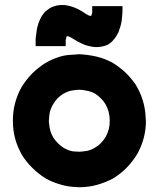

<svg xmlns="http://www.w3.org/2000/svg" viewBox="-20 -748 653 792"><path d="M269.5 -722.7Q275.4 -720.7 282.2 -718.8Q288.1 -716.8 293.9 -713.9Q298.8 -711.9 302.7 -710Q307.6 -707 311.5 -705.1Q315.4 -703.1 318.4 -701.2Q321.3 -699.2 324.2 -697.3Q324.2 -697.3 324.2 -697.3Q324.2 -697.3 324.2 -697.3Q331.1 -693.4 337.9 -688.5Q343.8 -684.6 351.6 -682.6Q352.5 -682.6 353.5 -682.6Q354.5 -682.6 355.5 -682.6Q355.5 -682.6 355.5 -682.6Q356.4 -682.6 356.4 -682.6Q356.4 -682.6 356.4 -682.6Q356.4 -682.6 356.4 -682.6Q356.4 -682.6 356.4 -682.6Q356.4 -682.6 356.4 -682.6Q356.4 -682.6 356.4 -682.6Q356.4 -683.6 356.4 -683.6Q358.4 -686.5 358.4 -689.5Q359.4 -692.4 360.4 -696.3Q360.4 -702.1 360.4 -709Q360.4 -715.8 360.4 -722.7Q363.3 -722.7 366.2 -722.7Q368.2 -722.7 371.1 -722.7Q383.8 -722.7 396.5 -722.7Q409.2 -722.7 421.9 -722.7Q429.7 -722.7 438.5 -722.7Q446.3 -722.7 455.1 -722.7Q462.9 -722.7 470.7 -722.7Q478.5 -722.7 485.4 -722.7Q485.4 -720.7 485.4 -717.8Q485.4 -715.8 485.4 -712.9Q485.4 -694.3 483.4 -676.8Q482.4 -659.2 477.5 -641.6Q473.6 -627.9 468.8 -615.2Q462.9 -603.5 455.1 -591.8Q454.1 -589.8 444.3 -579.1Q434.6 -568.4 419.9 -561.5Q409.2 -557.6 398.4 -555.7Q388.7 -553.7 377 -553.7Q365.2 -553.7 353.5 -556.6Q342.8 -558.6 331.1 -562.5Q320.3 -566.4 309.6 -572.3Q298.8 -577.1 288.1 -584Q288.1 -584 288.1 -584Q288.1 -584 288.1 -584Q281.2 -587.9 275.4 -591.8Q268.6 -595.7 260.7 -598.6Q259.8 -598.6 258.8 -598.6Q257.8 -598.6 256.8 -598.6Q256.8 -598.6 255.9 -598.6Q255.9 -598.6 255.9 -598.6Q255.9 -598.6 255.9 -598.6Q255.9 -598.6 255.9 -598.6Q255.9 -597.7 255.9 -597.7Q254.9 -597.7 254.9 -597.7Q252.9 -593.8 252.9 -589.8Q252 -585.9 251 -582Q251 -576.2 251 -570.3Q251 -564.5 251 -557.6Q248 -557.6 246.1 -557.6Q243.2 -557.6 241.2 -557.6Q228.5 -557.6 215.8 -557.6Q203.1 -557.6 190.4 -557.6Q182.6 -557.6 173.8 -557.6Q166 -557.6 157.2 -557.6Q149.4 -557.6 142.6 -557.6Q134.8 -557.6 127 -557.6Q127 -560.5 127 -563.5Q127 -565.4 127 -568.4Q127 -573.2 127 -578.1Q127 -583 127 -588.9Q127.9 -599.6 129.9 -610.4Q130.9 -621.1 132.8 -631.8Q135.7 -642.6 138.7 -652.3Q142.6 -663.1 147.5 -672.9Q151.4 -681.6 157.2 -688.5Q162.1 -696.3 168.9 -702.1Q176.8 -708 183.6 -712.9Q190.4 -717.8 199.2 -720.7Q207 -723.6 215.8 -725.6Q223.6 -726.6 232.4 -727.5Q233.4 -727.5 234.4 -727.5Q247.1 -727.5 256.8 -725.6Q268.6 -722.7 269.5 -722.7ZM306.6 24.4Q299.8 23.4 292 23.4Q284.2 23.4 277.3 22.5Q248 19.5 221.7 10.7Q195.3 2.9 168.9 -11.7Q138.7 -30.3 114.3 -54.7Q88.9 -79.1 70.3 -109.4Q33.2 -173.8 33.2 -248Q32.2 -322.3 68.4 -387.7Q86.9 -418 111.3 -443.4Q135.7 -467.8 166 -487.3Q220.7 -518.6 266.6 -521.5Q311.5 -524.4 306.6 -524.4Q343.8 -522.5 377.9 -514.6Q411.1 -506.8 444.3 -489.3Q472.7 -471.7 496.1 -450.2Q519.5 -427.7 538.1 -401.4Q579.1 -335.9 581.1 -257.8Q582 -253.9 582 -250Q582 -176.8 545.9 -112.3Q527.3 -82 502.9 -56.6Q478.5 -32.2 448.2 -12.7Q415 4.9 379.9 14.6Q344.7 24.4 306.6 24.4ZM306.6 -377.9Q289.1 -377 273.4 -374Q256.8 -370.1 241.2 -361.3Q227.5 -352.5 216.8 -341.8Q206.1 -330.1 198.2 -316.4Q185.5 -293.9 183.6 -273.4Q181.6 -252 181.6 -250Q181.6 -247.1 181.6 -244.1Q181.6 -241.2 182.6 -238.3Q183.6 -223.6 187.5 -209Q191.4 -195.3 199.2 -181.6Q208 -168 218.8 -157.2Q229.5 -146.5 243.2 -137.7Q269.5 -123 290 -123Q310.5 -122.1 306.6 -122.1Q324.2 -123 340.8 -126Q357.4 -129.9 373 -139.6Q386.7 -147.5 397.5 -159.2Q408.2 -169.9 416 -183.6Q433.6 -214.8 432.6 -251Q432.6 -288.1 415 -318.4Q407.2 -332 395.5 -342.8Q384.8 -353.5 371.1 -362.3Q354.5 -371.1 336.9 -374Q319.3 -377.9 306.6 -377.9Z"/></svg>

Font: LeFont
Style: Bold
Weight: 800
Designer: Leryon MEDIA
Version: Version 1.0